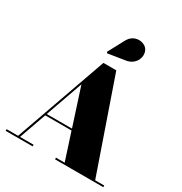

<svg xmlns="http://www.w3.org/2000/svg" viewBox="-230 -1198 1289 1363"><g transform="rotate(30 415.0 -516.0)"><path d="M505.5 -859C585 -871.5 613.5 -952.5 580.5 -1000.5C553.5 -1039.5 467.5 -1051.5 428 -978L357 -845.5L363 -836.5ZM14.5 -13.5V0H235.5V-13.5H124.5L203 -235.5H418.5L490.5 -13.5H419.5V0H815V-13.5H740.5L480 -764.5H374.5L108.5 -13.5ZM315.5 -554.5 414.5 -249H207.5Z"/></g></svg>

Font: Bodoni* 16pt Fatface
Style: Regular
Weight: 900
Version: Version 2.3